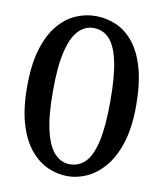

<svg xmlns="http://www.w3.org/2000/svg" viewBox="-85 -830 774 909"><g transform="rotate(10 301.5 -375.0)"><path d="M39.5 -375Q39.5 -481 61.8 -554.8Q84 -628.5 121.8 -673.8Q159.5 -719 206 -739.5Q252.5 -760 301.5 -760Q354 -760 401.2 -739.5Q448.5 -719 485 -673.8Q521.5 -628.5 542.5 -554.8Q563.5 -481 563.5 -375Q563.5 -269 539.8 -195.2Q516 -121.5 477.2 -76.2Q438.5 -31 392.5 -10.5Q346.5 10 301.5 10Q252.5 10 206 -10.5Q159.5 -31 121.8 -76.2Q84 -121.5 61.8 -195.2Q39.5 -269 39.5 -375ZM163.5 -375Q163.5 -255.5 181 -183.5Q198.5 -111.5 229.8 -79.5Q261 -47.5 301.5 -47.5Q346.5 -47.5 377.2 -79.5Q408 -111.5 423.8 -183.5Q439.5 -255.5 439.5 -375Q439.5 -494.5 423.8 -566.5Q408 -638.5 377.2 -670.5Q346.5 -702.5 301.5 -702.5Q261 -702.5 229.8 -670.5Q198.5 -638.5 181 -566.5Q163.5 -494.5 163.5 -375Z"/></g></svg>

Font: Besley Medium
Style: Regular
Weight: 500
Designer: Owen Earl
Foundry: indestructible type*
Version: Version 2.001; ttfautohint (v1.8.3)